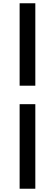

<svg xmlns="http://www.w3.org/2000/svg" viewBox="-20 -871 336 1174"><path d="M196 -851H100V-347H196ZM196 -234H100V283H196Z"/></svg>

Font: Spoqa Han Sans Neo Bold
Style: Bold
Weight: 700
Designer: [Spoqa Han Sans Neo] Dong-huui Kim  Younghwa Kang  Yujin Lee  [Noto Sans] Ryoko NISHIZUKA  (kana & ideographs); Paul D. 
Foundry: Spoqa (http://www.spoqa-han-sans.com)
Version: Version 1.100;hotconv 1.0.109;makeotfexe 2.5.65596